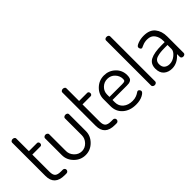

<svg xmlns="http://www.w3.org/2000/svg" viewBox="19 -1451 2145 2145"><g transform="rotate(-45 1092.0 -378.0)"><path d="M61 -147C61 -49 113.7 0 219 0H247C255.7 0 262.8 -3 268.5 -9C274.2 -15 277 -22 277 -30C277 -38 274.2 -44.8 268.5 -50.5C262.8 -56.2 255.7 -59 247 -59H219C184.3 -59 160.2 -65.5 146.5 -78.5C132.8 -91.5 126 -114.3 126 -147V-419H255C261.7 -419 267.2 -421.7 271.5 -427C275.8 -432.3 278 -438.7 278 -446C278 -453.3 275.8 -459.7 271.5 -465C267.2 -470.3 261.7 -473 255 -473H126V-674C126 -680.7 122.7 -686.3 116 -691C109.3 -695.7 101.7 -698 93 -698C85 -698 77.7 -695.7 71 -691C64.3 -686.3 61 -680.7 61 -674Z M355 -181C355 -131 373.7 -87.2 411 -49.5C448.3 -11.8 493 7 545 7C596.3 7 640.8 -11.8 678.5 -49.5C716.2 -87.2 735 -131 735 -181V-449C735 -455.7 731.8 -461.3 725.5 -466C719.2 -470.7 711.7 -473 703 -473C694.3 -473 686.7 -470.7 680 -466C673.3 -461.3 670 -455.7 670 -449V-181C670 -147.7 657.7 -118 633 -92C608.3 -66 579 -53 545 -53C511 -53 481.7 -66 457 -92C432.3 -118 420 -147.7 420 -181V-448C420 -454 416.7 -459.7 410 -465C403.3 -470.3 396 -473 388 -473C378.7 -473 370.8 -470.3 364.5 -465C358.2 -459.7 355 -454 355 -448Z M854 -147C854 -49 906.7 0 1012 0H1040C1048.7 0 1055.8 -3 1061.5 -9C1067.2 -15 1070 -22 1070 -30C1070 -38 1067.2 -44.8 1061.5 -50.5C1055.8 -56.2 1048.7 -59 1040 -59H1012C977.3 -59 953.2 -65.5 939.5 -78.5C925.8 -91.5 919 -114.3 919 -147V-419H1048C1054.7 -419 1060.2 -421.7 1064.5 -427C1068.8 -432.3 1071 -438.7 1071 -446C1071 -453.3 1068.8 -459.7 1064.5 -465C1060.2 -470.3 1054.7 -473 1048 -473H919V-674C919 -680.7 915.7 -686.3 909 -691C902.3 -695.7 894.7 -698 886 -698C878 -698 870.7 -695.7 864 -691C857.3 -686.3 854 -680.7 854 -674Z M1126 -183C1126 -126.3 1146 -80.5 1186 -45.5C1226 -10.5 1277.7 7 1341 7C1383.7 7 1419.3 -0.5 1448 -15.5C1476.7 -30.5 1491 -45 1491 -59C1491 -65.7 1488.2 -72.5 1482.5 -79.5C1476.8 -86.5 1470.3 -90 1463 -90C1457.7 -90 1450.5 -86.7 1441.5 -80C1432.5 -73.3 1419.5 -66.7 1402.5 -60C1385.5 -53.3 1365.7 -50 1343 -50C1298.3 -50 1261.8 -61.8 1233.5 -85.5C1205.2 -109.2 1191 -140.7 1191 -180V-217H1417C1431 -217 1442 -217.7 1450 -219C1458 -220.3 1466.8 -223.3 1476.5 -228C1486.2 -232.7 1493.2 -240.7 1497.5 -252C1501.8 -263.3 1504 -278.3 1504 -297C1504 -349 1485.5 -392.3 1448.5 -427C1411.5 -461.7 1367.7 -479 1317 -479C1264.3 -479 1219.3 -460.8 1182 -424.5C1144.7 -388.2 1126 -345 1126 -295ZM1191 -265V-303C1191 -336.3 1203.2 -365 1227.5 -389C1251.8 -413 1281.3 -425 1316 -425C1352 -425 1381.8 -412.3 1405.5 -387C1429.2 -361.7 1441 -332.3 1441 -299C1441 -285 1437.7 -275.8 1431 -271.5C1424.3 -267.2 1411 -265 1391 -265Z M1610 -26C1610 -19.3 1613.2 -13.3 1619.5 -8C1625.8 -2.7 1633.3 0 1642 0C1651.3 0 1659.2 -2.7 1665.5 -8C1671.8 -13.3 1675 -19.3 1675 -26V-739C1675 -745.7 1671.8 -751.3 1665.5 -756C1659.2 -760.7 1651.3 -763 1642 -763C1632.7 -763 1625 -760.7 1619 -756C1613 -751.3 1610 -745.7 1610 -739Z M1776 -125C1776 -81.7 1788.7 -48.8 1814 -26.5C1839.3 -4.2 1872 7 1912 7C1968 7 2018.3 -18.7 2063 -70V-26C2063 -18.7 2065.8 -12.5 2071.5 -7.5C2077.2 -2.5 2084.3 0 2093 0C2102.3 0 2110 -2.5 2116 -7.5C2122 -12.5 2125 -18.7 2125 -26V-286C2125 -342 2110.5 -388.2 2081.5 -424.5C2052.5 -460.8 2006.7 -479 1944 -479C1911.3 -479 1880.7 -473.7 1852 -463C1823.3 -452.3 1809 -440.7 1809 -428C1809 -419.3 1811.3 -411.3 1816 -404C1820.7 -396.7 1827 -393 1835 -393C1836.3 -393 1847.8 -397.8 1869.5 -407.5C1891.2 -417.2 1915.3 -422 1942 -422C1982 -422 2011.7 -408.5 2031 -381.5C2050.3 -354.5 2060 -322.7 2060 -286V-262H2009C1933 -262 1875.2 -252 1835.5 -232C1795.8 -212 1776 -176.3 1776 -125ZM1841 -131C1841 -149.7 1845.7 -165 1855 -177C1864.3 -189 1878 -197.7 1896 -203C1914 -208.3 1932.2 -212 1950.5 -214C1968.8 -216 1991.3 -217 2018 -217H2060V-153C2060 -129.7 2045.8 -106.3 2017.5 -83C1989.2 -59.7 1959.3 -48 1928 -48C1902 -48 1881 -54.8 1865 -68.5C1849 -82.2 1841 -103 1841 -131Z"/></g></svg>

Font: Terminal Dosis
Style: Book
Weight: 400
Designer: EdgarTolentino, PabloImpallari, IginoMarini
Foundry: EdgarTolentino, PabloImpallari, IginoMarini
Version: Version 1.006